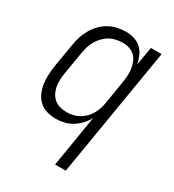

<svg xmlns="http://www.w3.org/2000/svg" viewBox="-180 -641 859 948"><g transform="rotate(30 250.0 -166.5)"><path d="M282 205 330 -87Q318 -65 300.5 -46.5Q283 -28 262 -15.5Q241 -3 217 2.5Q193 8 170 8Q144 8 119 0.5Q94 -7 76 -24Q58 -41 48 -64.5Q38 -88 34.5 -113Q31 -138 32.5 -164.5Q34 -191 38 -218L60 -348Q64 -372 71 -395.5Q78 -419 91 -441.5Q104 -464 122 -483Q140 -502 162.5 -514.5Q185 -527 209.5 -532.5Q234 -538 258 -538Q283 -538 306 -531Q329 -524 346 -508Q363 -492 372.5 -470.5Q382 -449 386 -426L404 -530H465L343 205ZM201 -47Q219 -47 237 -51Q255 -55 271 -64Q287 -73 300.5 -86.5Q314 -100 323.5 -116.5Q333 -133 338.5 -150Q344 -167 347 -185L368 -315Q371 -334 372.5 -354Q374 -374 371 -392.5Q368 -411 361 -428.5Q354 -446 341 -458.5Q328 -471 310 -477Q292 -483 272 -483Q254 -483 235 -479Q216 -475 199 -465.5Q182 -456 168 -441.5Q154 -427 144 -410Q134 -393 128.5 -375Q123 -357 120 -339L98 -209Q95 -189 94 -169.5Q93 -150 96.5 -131.5Q100 -113 108.5 -96.5Q117 -80 131 -68.5Q145 -57 163.5 -52Q182 -47 201 -47Z"/></g></svg>

Font: Iosevka Curly Light Oblique
Style: Regular
Weight: 300
Italic angle: -9°
Monospace: yes
Designer: Belleve Invis
Foundry: Belleve Invis
Version: Version 11.1.0; ttfautohint (v1.8.3)